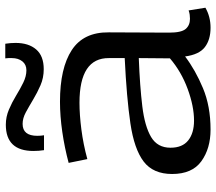

<svg xmlns="http://www.w3.org/2000/svg" viewBox="-64 -724 798 709"><g transform="rotate(-90 334.5 -369.0)"><path d="M47 -132Q47 -202 93 -237Q139 -272 234 -286Q329 -300 475 -307V-365Q476 -474 310 -474Q266 -474 211.5 -467Q157 -460 102 -445L88 -514Q144 -529 202.5 -537.5Q261 -546 314 -546Q438 -546 504.5 -502.5Q571 -459 570 -366L569 -143Q569 -98 582.5 -82Q596 -66 620 -66Q627 -66 635 -67Q643 -68 651 -71L661 -9Q628 10 587 10Q543 10 515.5 -11Q488 -32 481 -84Q431 -46 364 -18Q297 10 211 10Q141 10 94 -24Q47 -58 47 -132ZM144 -138Q144 -94 171 -72.5Q198 -51 244 -51Q297 -51 361 -74.5Q425 -98 474 -140L475 -255Q371 -251 297 -242Q223 -233 183.5 -209.5Q144 -186 144 -138ZM135 -605Q132 -624 132 -644Q132 -746 229 -746Q258 -746 285 -734.5Q312 -723 336.5 -708Q361 -693 384.5 -681.5Q408 -670 430 -670Q451 -670 463 -685Q475 -700 475 -724Q475 -730 475 -736Q475 -742 474 -748H528Q531 -729 531 -710Q531 -662 507 -634Q483 -606 434 -606Q402 -606 374.5 -618Q347 -630 322 -645Q297 -660 275 -672Q253 -684 232 -684Q188 -684 188 -630Q188 -616 190 -605Z"/></g></svg>

Font: Georama Extended
Style: Regular
Weight: 400
Width: 7
Designer: Jean-Baptiste Levee
Foundry: Production Type
Version: Version 1.000